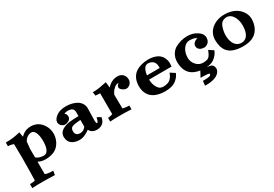

<svg xmlns="http://www.w3.org/2000/svg" viewBox="29 -1197 3134 2196"><g transform="rotate(-30 1596.0 -99.0)"><path d="M234.1 -182.8 243.9 -279.7C268.6 -320.7 301.2 -341.7 341.6 -342.8C359.8 -342.4 375.2 -330.8 387.7 -308C402 -279.6 409.2 -240.5 409.2 -190.6C409.3 -140.7 401.8 -102 386.9 -74.4C381.1 -64.5 374.3 -56.5 366.3 -50.3C357.8 -44.6 347.3 -41.5 334.8 -41C294 -41.3 260.8 -52 235.2 -73.2ZM53.3 213.8C78.2 211.9 116.3 211 167.7 211C225.4 211 279.7 212.3 330.5 214.9L339.4 161.1H313.3C297.3 161 279.1 159 258.7 154.8C250 152.9 242.1 150.5 235.2 147.6L234.4 -17.3C262.6 -2.2 293.9 5.5 328 5.9C406.1 5.6 464 -16 501.7 -59C537.2 -100.7 555.2 -149.8 555.7 -206.4C555.4 -258.3 538.3 -304.4 504.1 -344.6C468.8 -385.1 423.7 -405.6 368.8 -406.2C329.5 -406.2 296.6 -397 269.8 -378.5C257.7 -370.1 245.6 -359.8 233.5 -347.8L222.2 -412.1L197.8 -406.6C148.5 -394.8 99.2 -388.8 49.8 -388.7H30.3V-339.6L48.6 -338.6C64.5 -337.6 82.6 -333.3 103 -325.6C104.6 -277.3 105.5 -214 105.5 -135.4C104.8 -15.3 103.2 81 100.7 153.4C92.2 157.7 75.7 160.3 51.2 161.1L32.2 161.7V215.4Z M1067.9 -96.5C1063.9 -81.1 1059.7 -70.1 1055.2 -63.6C1053.5 -61.5 1049.9 -60.2 1044.6 -59.7L1044.3 -59.7C1043.4 -59.7 1042.8 -59.8 1042.6 -60C1037.2 -65.2 1034.4 -78.7 1034.3 -100.6C1034.2 -115.8 1034.8 -140.8 1036.1 -175.5C1037.4 -210 1038.1 -237.5 1038.1 -257.8C1037.8 -302.6 1018.1 -338.7 979.1 -365.8C937.2 -391.1 889.1 -403.9 834.8 -404.3C779 -404.1 736.8 -393.4 708 -372.1C672.9 -348.1 655 -322.1 654.3 -294.1C654.6 -277.7 661 -262.5 673.6 -248.5C687.2 -234.6 703.2 -227.3 721.7 -226.8C736.2 -227 751.8 -231.3 768.3 -239.8C788.6 -250.1 799.2 -266.5 800 -288.8C799.8 -302.8 796.7 -314.5 790.6 -324C787.1 -328.8 782.3 -333.3 776.3 -337.2C777.8 -338.2 779.7 -339.4 782.2 -340.9C792 -346.1 806.1 -348.8 824.3 -349C852.9 -348.8 873.6 -342.6 886.6 -330.3C896.5 -319.6 901.6 -304.1 901.8 -283.8C901.9 -263.6 901.7 -247.1 901.1 -234.5C878.9 -234.1 860 -233.6 844.5 -233C794.3 -230.8 756.9 -225.8 732.2 -217.8C717.2 -212.7 702.3 -206.1 687.6 -198.1C672 -189.2 659.3 -177.5 649.6 -163C640.7 -148.6 636.1 -131.8 635.7 -112.6C636 -71.3 650.2 -40.4 678.5 -19.7C705.2 -1.1 738.4 8.4 777.9 8.8C804.2 8.6 830.7 2 857.1 -11.1C880.1 -22.8 896.7 -32.6 907 -40.5C909 -42.2 911.5 -44.3 914.6 -46.9C918.9 -38.7 924.3 -30.7 931.1 -22.9C948.9 -3.7 974.5 6.2 1007.8 6.8C1035.4 6.7 1058.6 0.3 1077.5 -12.3C1100.3 -27 1114.7 -50.2 1120.8 -81.8L1122.9 -93.6L1073.8 -120.4ZM898.5 -97C879 -69.7 854.3 -55.6 824.3 -54.7C805.6 -54.9 789.8 -59.7 776.9 -69C765.6 -78.2 759.8 -94 759.4 -116.2C759.6 -132.4 762.9 -145.1 769.4 -154.2C775.7 -161.8 784.6 -167.5 796.2 -171.5C810.6 -175.8 826.9 -178.9 845 -180.7C863.1 -182.6 881 -184.2 898.5 -185.7Z M1443.1 -49.4C1413.4 -51.4 1392.5 -54.5 1380.6 -58.7L1378.2 -241.3L1390.2 -265.7C1398.3 -281.2 1411.9 -297.2 1430.9 -313.9C1446.4 -326.9 1462 -333.7 1477.8 -334.5C1481.6 -334.4 1485 -333.8 1488 -332.8C1469.6 -320.3 1460.1 -306.4 1459.4 -291.2C1459.9 -275.2 1470.2 -260.9 1490.2 -248.3C1504.6 -237.7 1519.5 -232.3 1534.8 -231.8C1554.9 -232.2 1572.6 -240.6 1588.1 -257C1601.6 -272.5 1608.6 -289.7 1609 -308.9C1608.8 -337.7 1600.5 -360.7 1583.9 -377.9C1566.7 -396.3 1542.9 -405.7 1512.4 -406.2C1469.5 -405.9 1431.7 -391.7 1399.2 -363.6C1390.6 -355.9 1382.3 -347.6 1374.3 -338.9L1365.6 -414.2L1337.7 -408.6C1283.1 -396.2 1237.8 -389.8 1201.8 -389.6H1179.7L1186.4 -340.5C1214.4 -339.5 1234.4 -338 1246.7 -336V-61.7C1243.7 -60.3 1237.6 -58.1 1228.7 -55.2C1219.7 -52.2 1210.9 -50.3 1202.5 -49.5L1184.2 -48.4V1.5L1205.2 -0.1C1231.3 -1.9 1265.8 -2.9 1308.6 -2.9C1361.1 -2.9 1404.6 -2 1439.1 -0.1L1465.5 1.4V-48Z M1812.6 -246.2C1816.9 -280.2 1825.5 -307.8 1838.3 -329.2C1850.6 -348.2 1866.7 -358.2 1886.8 -359.4C1909.3 -359.2 1928.5 -354 1944.5 -343.9C1959.6 -333.4 1970 -319.7 1975.9 -302.9C1979.3 -292.1 1981 -277.5 1981.2 -258.8C1981.2 -255.3 1981.1 -251.3 1981 -247ZM2107.1 -193.2C2108.6 -212.9 2109.3 -228.2 2109.3 -239C2109.3 -249.7 2107.9 -261.2 2105 -273.6C2094.6 -316.6 2072 -348.4 2037.2 -368.9C2003.2 -387.6 1961.9 -397.1 1913.5 -397.5C1883 -397.4 1853.1 -393.4 1823.5 -385.7C1796.2 -378.6 1771 -367.6 1747.9 -352.6C1724.3 -336.7 1705.2 -314.1 1690.6 -284.7C1677.1 -256.2 1670.2 -223.1 1669.9 -185.5C1670.2 -120.9 1690.6 -70.9 1731.3 -35.4C1772 -1.2 1829.9 16.2 1905 16.6C1966 16.4 2012.5 4.5 2044.6 -19.2C2074.6 -42 2095.4 -66.3 2107 -92L2112.6 -104.9L2051.7 -144.7L2043.1 -122.3C2035.5 -103.1 2021.8 -84.2 2001.8 -65.6C1980.7 -49.3 1950 -40.9 1909.8 -40.5C1894.1 -40.7 1879.9 -44.6 1867.3 -52.1C1857 -58.9 1847.7 -68.8 1839.3 -81.8C1819.7 -113.8 1809.7 -150 1809.4 -190.4V-192.3Z M2269.3 -361.6C2245.5 -346.5 2225.8 -325.2 2210.1 -297.7C2195.3 -270.7 2187.8 -239.6 2187.5 -204.4C2187.7 -134.1 2207.4 -80 2246.7 -42.1C2276 -14.6 2316.8 2.8 2369.2 10.2L2329.1 85H2366.1C2406.7 85.1 2433.1 88.7 2445.3 95.7C2445 106.2 2440.3 113.9 2431.2 118.8C2416.2 124.7 2391.7 127.8 2357.6 127.9H2335.3L2328.5 188.5H2355.2C2407.5 188.3 2452.3 178.2 2489.6 158.2C2522.5 136.6 2539.3 111.5 2540 83C2539.7 60 2531.2 42 2514.3 29.1C2501.9 21.2 2481.1 16.1 2452.2 13.9C2497.1 11 2532.9 -1.3 2559.6 -22.8C2587.7 -46.3 2607.4 -71 2618.8 -96.9L2624.2 -109.7L2564 -148.8C2553.2 -123.2 2546.5 -107.7 2543.9 -102.4C2541.4 -97.3 2536 -89.2 2527.8 -78.3C2520.9 -69.5 2511.3 -62.6 2499 -57.5C2483.6 -52.8 2464.5 -50.3 2441.7 -50.1C2408.7 -50.4 2379.9 -63.3 2355.3 -88.8C2329.7 -116.7 2316.7 -148.7 2316.2 -184.8C2316.4 -233.8 2328.7 -274.7 2353.3 -307.3C2375.2 -335.1 2401 -349.5 2430.7 -350.5C2460.9 -350.4 2485.9 -346.3 2505.4 -338.3C2512.3 -334.5 2518.5 -329.7 2524.1 -323.9C2509 -322.7 2494 -316 2479.1 -303.9C2465.3 -291.6 2458.1 -276.7 2457.5 -259.3C2457.8 -236.2 2468 -218.8 2488.1 -206.8C2502.6 -198.4 2520.3 -194 2541 -193.7C2559 -194 2576.7 -201.6 2593.9 -216.6C2610.2 -231.8 2618.7 -253.4 2619.1 -281.4C2618.7 -316.2 2599.7 -345.4 2562.2 -369.2C2526.9 -392.9 2483.9 -404.9 2433.1 -405.3C2376.7 -405.3 2322.1 -390.7 2269.3 -361.6Z M2853.8 -68.8C2831.7 -99.5 2820.4 -140 2820.1 -190.4C2820.2 -232.1 2828.5 -272.7 2844.9 -312.3C2852.3 -329.2 2863.8 -343 2879.5 -353.6C2894.5 -362.9 2913.1 -367.8 2935.2 -368.2C2965.7 -367.8 2991.5 -352.1 3012.5 -321.2C3035.1 -286.2 3046.5 -244.9 3046.9 -197.3C3046.7 -140.3 3036.2 -96.8 3015.3 -66.7C2996.7 -41.3 2970.8 -28.2 2937.6 -27.3C2902.8 -27.7 2874.9 -41.5 2853.8 -68.8ZM2756.2 -350.5C2712.2 -312.5 2690 -264.4 2689.5 -206C2689.6 -142 2704.4 -91.3 2733.7 -53.9C2771.5 -7.4 2838.2 16.1 2934.1 16.6C3018.3 16.3 3079.6 -5.8 3117.9 -49.7C3154.1 -92.5 3172.4 -144.9 3172.9 -206.9C3172.6 -259.2 3150.5 -305.7 3106.6 -346.5C3061 -386.5 3000.4 -406.7 2924.8 -407.2C2858.7 -407 2802.5 -388.1 2756.2 -350.5Z"/></g></svg>

Font: Bentham
Style: Bold
Weight: 700
Version: Version 002.001